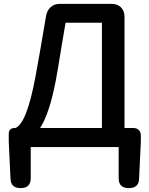

<svg xmlns="http://www.w3.org/2000/svg" viewBox="-20 -756 768 987"><path d="M86 211Q35 211 34 162L25 -27V-67Q25 -98 56 -98H59Q117 -120 162 -360Q183 -473 213 -652Q215 -664 216 -670Q221 -702 240 -719Q259 -736 286 -736H555Q584 -736 602 -718Q620 -700 620 -671V-98H665Q683 -98 693.5 -87.5Q704 -77 704 -59V-27L695 162Q694 211 642 211Q590 211 590 160V0H364H138V160Q138 211 86 211ZM186 -98H345H504V-639H317Q308 -590 295 -509Q279 -407 267 -343Q234 -171 186 -98Z"/></svg>

Font: GenSenRounded JP M
Style: Regular
Weight: 500
Version: Version 1.501;PS 1;hotconv 16.6.51;makeotf.lib2.5.65220